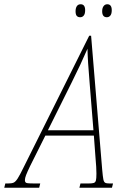

<svg xmlns="http://www.w3.org/2000/svg" viewBox="-78 -882 609 902"><path d="M453 -20 448 0H295L300 -20H336Q355 -20 362.5 -22.5Q370 -25 372.5 -34Q375 -43 375 -66Q375 -95 371 -137L363 -245H135L64 -103Q50 -74 44.5 -59.5Q39 -45 39 -36Q39 -25 46.5 -22.5Q54 -20 85 -20H111L106 0H-58L-53 -20H-41Q-23 -20 -14 -24Q-5 -28 5 -43.5Q15 -59 34 -98L341 -714H350L402 -86Q405 -52 407.5 -39.5Q410 -27 416 -23.5Q422 -20 438 -20ZM361 -270 343 -493Q334 -597 333 -653Q303 -583 258 -493L147 -270ZM277 -829Q277 -844 283 -853Q289 -862 301 -862Q322 -862 322 -834Q322 -817 315.5 -809Q309 -801 299 -801Q288 -801 282.5 -807.5Q277 -814 277 -829ZM402 -829Q402 -844 408.5 -853Q415 -862 426 -862Q447 -862 447 -834Q447 -817 440.5 -809Q434 -801 424 -801Q402 -801 402 -829Z"/></svg>

Font: Noto Serif CondThin
Style: Italic
Weight: 250
Width: 3
Italic angle: -12°
Designer: Monotype Design Team
Foundry: Monotype Imaging Inc.
Version: Version 1.001